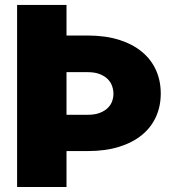

<svg xmlns="http://www.w3.org/2000/svg" viewBox="-20 -747 737 767"><path d="M245.7 -727.3V-605.1H329.5Q400.6 -605.1 455.1 -588.1Q509.6 -571 546.7 -540.3Q583.8 -509.6 603 -467.2Q622.2 -424.7 622.2 -373.6Q622.2 -322.4 603 -280.2Q583.8 -237.9 546.7 -207.6Q509.6 -177.2 455.1 -160.3Q400.6 -143.5 329.5 -143.5H245.7V0H48.3V-727.3ZM245.7 -458.8V-288.4H329.5Q359 -288.4 378.9 -296.2Q398.8 -304 410.9 -316.1Q422.9 -328.1 428.1 -343Q433.2 -358 433.2 -372.2Q433.2 -387.1 428.1 -402.5Q422.9 -418 410.9 -430.4Q398.8 -442.8 378.9 -450.8Q359 -458.8 329.5 -458.8Z"/></svg>

Font: Inter P Black
Style: Regular
Weight: 900
Designer: Rasmus Andersson
Foundry: rsms
Version: Version 3.018;git-588b23468